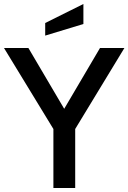

<svg xmlns="http://www.w3.org/2000/svg" viewBox="-30 -940 642 960"><path d="M592 -700 346 -295V0H237V-295L-10 -700H112L291 -396L470 -700ZM196 -825 387 -920V-820L196 -762Z"/></svg>

Font: Cabin Medium
Style: Regular
Weight: 500
Designer: Pablo Impallari
Foundry: Pablo Impallari. http://www.impallari.com Igino Marini. http://www.ikern.com
Version: Version 2.200